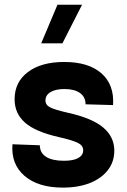

<svg xmlns="http://www.w3.org/2000/svg" viewBox="-20 -811 553 835"><path d="M230 -790.5 159.2 -622.6H251.5L336.9 -790.5ZM259.3 -541.5Q159.7 -541.5 101.6 -497.8Q43.5 -454.1 43.5 -379.4Q43.5 -317.4 88.9 -277.6Q134.3 -237.8 235.8 -214.8Q292.5 -202.1 317.1 -190.4Q341.8 -178.7 341.8 -157.7Q341.8 -135.7 320.3 -123.8Q298.8 -111.8 258.3 -111.8Q207 -111.8 180.2 -129.2Q153.3 -146.5 153.3 -179.2L34.2 -183.6Q27.3 -97.2 86.7 -46.1Q146 4.9 253.4 4.9Q320.8 4.9 371.1 -15.1Q421.4 -35.2 449.2 -71.3Q477.1 -107.4 477.1 -155.8Q477.1 -215.8 428.7 -256.6Q380.4 -297.4 274.4 -320.8Q220.7 -333 199.2 -343.5Q177.7 -354 177.7 -374Q177.7 -397.5 200 -410.6Q222.2 -423.8 260.3 -423.8Q303.7 -423.8 327.9 -406.5Q352.1 -389.2 352.1 -357.4L471.7 -354Q477.5 -442.4 421.4 -491.9Q365.2 -541.5 259.3 -541.5Z"/></svg>

Font: Estedad-FD-VF Thin
Style: Regular
Weight: 100
Designer: Amin Abedi
Version: Version 5.0